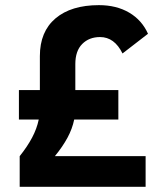

<svg xmlns="http://www.w3.org/2000/svg" viewBox="-20 -723 626 743"><path d="M56.2 0V-118.7Q85.9 -155.8 104.2 -190.4Q122.6 -225.1 129.9 -260.3H53.2V-374.5H134.3V-505.9Q134.3 -600.6 194.8 -651.9Q255.4 -703.1 362.8 -703.1Q430.7 -703.1 480 -674.1Q529.3 -645 552.7 -592.3L454.1 -516.1Q422.9 -579.6 367.2 -579.6Q324.7 -579.6 298.1 -552.7Q271.5 -525.9 271.5 -475.1V-374.5H438V-260.3H267.1Q259.8 -224.6 241.2 -190.2Q222.7 -155.8 192.4 -118.7H543.5V0Z"/></svg>

Font: Cascadia Code PL
Style: Bold
Weight: 700
Monospace: yes
Designer: Aaron Bell
Foundry: Saja Typeworks
Version: Version 2404.023; ttfautohint (v1.8.4)